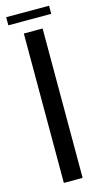

<svg xmlns="http://www.w3.org/2000/svg" viewBox="-123 -830 459 869"><g transform="rotate(-15 106.0 -396.0)"><path d="M62 -700H150V0H62ZM4 -792H205V-754H4Z"/></g></svg>

Font: Phudu
Style: Regular
Weight: 400
Version: Version 1.005;gftools[0.9.23]